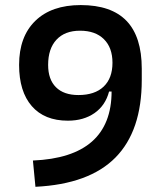

<svg xmlns="http://www.w3.org/2000/svg" viewBox="-20 -716 626 746"><path d="M243.7 -247.1Q152.8 -247.1 103.5 -303.7Q54.2 -360.4 54.2 -463.9Q54.2 -573.7 117.2 -635Q180.2 -696.3 293.5 -696.3Q412.6 -696.3 471.7 -634.8Q530.8 -573.2 530.8 -449.2L440.9 -360.4H403.8Q389.6 -306.2 347.2 -276.6Q304.7 -247.1 243.7 -247.1ZM117.7 9.8 107.9 -92.3Q413.6 -105 413.6 -361.3V-412.1L530.8 -449.2V-405.3Q530.8 -207.5 428.7 -104Q326.7 -0.5 117.7 9.8ZM284.7 -346.7Q348.1 -346.7 382.6 -379.4Q417 -412.1 417 -472.2Q417 -530.8 383.8 -563.7Q350.6 -596.7 291 -596.7Q231.9 -596.7 199.5 -561.8Q167 -526.9 167 -463.9Q167 -407.2 197.5 -377Q228 -346.7 284.7 -346.7Z"/></svg>

Font: Cascadia Mono Medium
Style: Regular
Weight: 500
Monospace: yes
Designer: Aaron Bell
Foundry: Saja Typeworks
Version: Version 2407.024